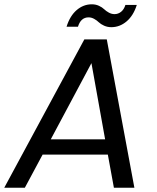

<svg xmlns="http://www.w3.org/2000/svg" viewBox="-38 -877 732 897"><path d="M494.1 0 465.8 -154.8H161.1L78.1 0H-18.1L356 -692.9H460.9L589.8 0ZM272.9 -752Q288.6 -802.7 320.1 -829.8Q351.6 -856.9 391.1 -856.9Q409.2 -856.9 424.3 -849.9Q439.5 -842.8 448.5 -834Q457.5 -825.2 470.5 -818.1Q483.4 -811 497.1 -811Q514.2 -811 527.8 -822Q541.5 -833 547.9 -854H601.1Q585.4 -804.2 553.5 -777.1Q521.5 -750 481.9 -750Q463.9 -750 448.2 -757.1Q432.6 -764.2 423.6 -772.9Q414.6 -781.7 401.9 -788.8Q389.2 -795.9 376 -795.9Q339.4 -795.9 326.2 -752ZM453.1 -226.1 389.2 -582 199.2 -226.1Z"/></svg>

Font: Poppins
Style: Italic
Weight: 400
Italic angle: -10°
Designer: Ninad Kale (Devanagari), Jonny Pinhorn (Latin)
Foundry: Indian Type Foundry
Version: Version 3.200;PS 1.000;hotconv 16.6.54;makeotf.lib2.5.65590